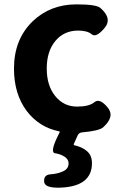

<svg xmlns="http://www.w3.org/2000/svg" viewBox="-20 -594 567 879"><path d="M258 265Q183 268 182 237Q180 206 211.5 204Q243 202 268.5 190.5Q294 179 294 154Q294 135 275 123Q256 111 232 107.5Q208 104 244 30L253 12Q255 8 250 7Q160 -11 103 -85Q44 -163 44 -280Q44 -414 130 -497Q211 -574 330 -574Q420 -574 439 -558Q496 -509 458 -465Q420 -420 400 -437Q380 -454 338 -454Q273 -454 233.5 -406.5Q194 -359 194 -280.5Q194 -202 233 -154Q272 -106 333 -106Q388 -106 412 -126Q436 -146 472 -103Q508 -61 452 -11Q434 5 356 12Q341 13 335 27L318 65Q316 70 321 71Q359 80 380 99.5Q401 119 401 153Q401 259 258 265Z"/></svg>

Font: Resource Han Rounded KR
Style: Bold
Weight: 700
Designer: Cyano Hao (round all glyphs); Ryoko NISHIZUKA 西塚涼子 (kana, bopomofo & ideographs); Paul D. Hunt (Latin, Greek & Cyrillic)
Foundry: Cyano Hao
Version: 0.990